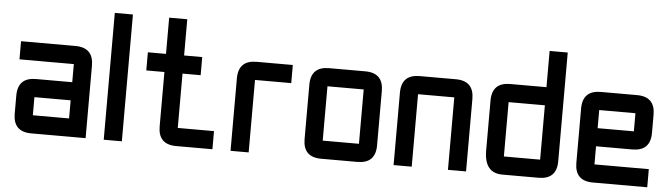

<svg xmlns="http://www.w3.org/2000/svg" viewBox="-45 -858 3606 1031"><g transform="rotate(5 1758.0 -342.0)"><path d="M439.5 0H146.5Q48.8 0 48.8 -97.7V-195.3Q48.8 -293 146.5 -293H341.8V-390.6H48.8V-488.3H341.8Q439.5 -488.3 439.5 -390.6ZM146.5 -97.7H341.8V-195.3H146.5Z M537.1 -683.6H634.8V0H537.1Z M927.7 0Q830.1 0 830.1 -97.7V-390.6H732.4V-488.3H830.1V-683.6H927.7V-488.3H1025.4V-390.6H927.7V-97.7H1123V0Z M1318.4 -488.3H1513.7V-390.6H1318.4V0H1220.7V-390.6Q1220.7 -488.3 1318.4 -488.3Z M1904.3 0H1709Q1611.3 0 1611.3 -97.7V-390.6Q1611.3 -488.3 1709 -488.3H1904.3Q2002 -488.3 2002 -390.6V-97.7Q2002 0 1904.3 0ZM1904.3 -97.7V-390.6H1709V-97.7Z M2392.6 -390.6H2197.3V0H2099.6V-390.6Q2099.6 -488.3 2197.3 -488.3H2392.6Q2490.2 -488.3 2490.2 -390.6V0H2392.6Z M2978.5 -97.7Q2978.5 0 2880.9 0H2685.5Q2587.9 0 2587.9 -122.1V-390.6Q2587.9 -488.3 2685.5 -488.3H2880.9V-683.6H2978.5ZM2685.5 -97.7H2880.9V-390.6H2685.5Z M3173.8 -488.3H3369.1Q3466.8 -488.3 3466.8 -390.6V-293Q3466.8 -195.3 3369.1 -195.3H3173.8V-97.7H3466.8V0H3173.8Q3076.2 0 3076.2 -97.7V-390.6Q3076.2 -488.3 3173.8 -488.3ZM3369.1 -390.6H3173.8V-293H3369.1Z"/></g></svg>

Font: BabelStone Runic Byrhtferth
Style: Regular
Weight: 400
Designer: Andrew West
Foundry: BabelStone
Version: Version 7.004;November 9, 2023